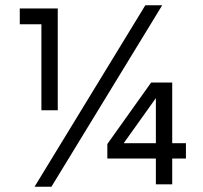

<svg xmlns="http://www.w3.org/2000/svg" viewBox="-20 -694 769 728"><path d="M137 -276V-602H55V-662H199V-276ZM111 14 531 -674H595L175 14ZM633 -151H685V-93H633V5H571V-93H387V-148L553 -381H633ZM449 -151H571V-322Z"/></svg>

Font: Questrial
Style: Regular
Weight: 400
Designer: Joe Prince, Laura Meseguer
Foundry: Joe Prince, Laura Meseguer
Version: Version 2.000; ttfautohint (v1.8.3)